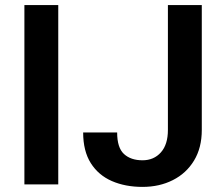

<svg xmlns="http://www.w3.org/2000/svg" viewBox="-20 -731 885 761"><path d="M210.9 -710.9V0H76.7V-710.9ZM645.5 -215.8V-710.9H779.8V-215.8Q779.8 -145 749 -94.5Q718.3 -43.9 665 -17.1Q611.8 9.8 544.9 9.8Q476.6 9.8 423.3 -13.4Q370.1 -36.6 339.8 -84.5Q309.6 -132.3 309.6 -206.1H444.3Q444.3 -145.5 471.4 -120.6Q498.5 -95.7 544.9 -95.7Q589.8 -95.7 617.7 -127Q645.5 -158.2 645.5 -215.8Z"/></svg>

Font: Vazirmatn RD SemiBold
Style: Regular
Weight: 600
Designer: Saber Rastikerdar
Foundry: Saber Rastikerdar
Version: Version 32.102